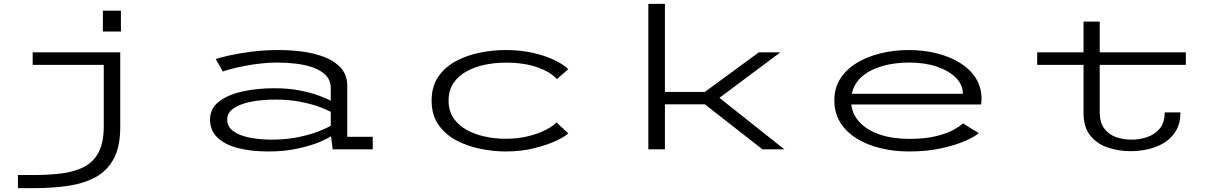

<svg xmlns="http://www.w3.org/2000/svg" viewBox="-20 -770 6349 990"><path d="M510.5 -715H603.5V-607.5H510.5ZM72.5 200V132.5H151.5Q232.5 132.5 299.2 124Q366 115.5 414.5 90Q463 64.5 489 14.5Q515 -35.5 515 -119V-435.5H148.5V-500H600V-114.5Q600 -14.5 567 47.5Q534 109.5 474.5 142.5Q415 175.5 334.5 187.8Q254 200 159 200Z M1362.5 11Q1276 11 1208.2 -6.2Q1140.5 -23.5 1101.8 -60Q1063 -96.5 1063 -154Q1063 -210 1108.2 -245.5Q1153.5 -281 1229 -298Q1304.5 -315 1395 -315Q1468.5 -315 1527.2 -303.2Q1586 -291.5 1626.5 -276.2Q1667 -261 1685.5 -250V-315Q1685.5 -355 1660.8 -381Q1636 -407 1595.2 -421.5Q1554.5 -436 1505.8 -441.8Q1457 -447.5 1408.5 -447.5Q1366 -447.5 1321 -442.2Q1276 -437 1236 -429Q1196 -421 1167.5 -413.2Q1139 -405.5 1129 -401L1092.5 -465.5Q1113.5 -473 1162 -484Q1210.5 -495 1276.8 -503.5Q1343 -512 1418.5 -512Q1479 -512 1541 -503.8Q1603 -495.5 1655 -475Q1707 -454.5 1738.8 -418.5Q1770.5 -382.5 1770.5 -327.5V-64.5H1902V0H1695.5L1687 -67.5Q1670 -55.5 1625.8 -37Q1581.5 -18.5 1514.5 -3.8Q1447.5 11 1362.5 11ZM1380 -50Q1460 -50 1523.8 -64Q1587.5 -78 1629.2 -95.2Q1671 -112.5 1685.5 -121.5V-193Q1668 -203.5 1627.8 -218.5Q1587.5 -233.5 1529.5 -245Q1471.5 -256.5 1401 -256.5Q1330 -256.5 1273.5 -245.2Q1217 -234 1184.2 -211.2Q1151.5 -188.5 1151.5 -155Q1151.5 -116 1184 -93Q1216.5 -70 1268.8 -60Q1321 -50 1380 -50Z M2587 11Q2524 11 2457 -2.5Q2390 -16 2333 -46.2Q2276 -76.5 2240.8 -126.8Q2205.5 -177 2205.5 -251Q2205.5 -325.5 2240.8 -375.8Q2276 -426 2333 -456Q2390 -486 2457 -499Q2524 -512 2587 -512Q2666.5 -512 2731.8 -496.5Q2797 -481 2843 -458.2Q2889 -435.5 2910 -413L2851.5 -362Q2820 -398 2752.2 -422.5Q2684.5 -447 2586.5 -447Q2533 -447 2480.8 -436.2Q2428.5 -425.5 2386 -402.2Q2343.5 -379 2318.2 -341.8Q2293 -304.5 2293 -251Q2293 -198.5 2318.2 -161.2Q2343.5 -124 2385.8 -100.5Q2428 -77 2480.2 -65.8Q2532.5 -54.5 2586 -54.5Q2651.5 -54.5 2705 -68Q2758.5 -81.5 2795.5 -101Q2832.5 -120.5 2849 -139L2910 -82.5Q2895 -66.5 2848.5 -44.5Q2802 -22.5 2734.2 -5.8Q2666.5 11 2587 11Z M3323 0V-750H3408.5V-296H3614.5L3892.5 -500H4003.5L3689.5 -265.5L4024.5 0H3911.5L3614.5 -232H3408.5V0Z M4666 11Q4590 11 4520.8 -5.8Q4451.5 -22.5 4397.8 -55.5Q4344 -88.5 4313 -138Q4282 -187.5 4282 -253Q4282 -317 4313.5 -365.5Q4345 -414 4399.5 -446.5Q4454 -479 4522.8 -495.5Q4591.5 -512 4666 -512Q4740.5 -512 4808 -495.5Q4875.5 -479 4928 -447Q4980.5 -415 5010.8 -368Q5041 -321 5041 -259.5Q5041 -242 5038.5 -231.5H4369.5Q4375.5 -178.5 4413.5 -138.5Q4451.5 -98.5 4516.8 -76.2Q4582 -54 4669 -54Q4750 -54 4806 -67.8Q4862 -81.5 4896 -100.2Q4930 -119 4945.5 -133.5L5027 -83.5Q5006.5 -65.5 4956.8 -43.5Q4907 -21.5 4833.2 -5.2Q4759.5 11 4666 11ZM4668 -447.5Q4593.5 -447.5 4530.2 -429.5Q4467 -411.5 4425.2 -375.8Q4383.5 -340 4372 -286.5H4944.5V-289.5Q4944.5 -333 4909.2 -368.8Q4874 -404.5 4811.8 -426Q4749.5 -447.5 4668 -447.5Z M5567 -187.5V-435.5H5328V-500H5567V-658.5H5650.5V-500H6094.5V-435.5H5650.5V-192Q5650.5 -138.5 5673.8 -107.5Q5697 -76.5 5734.5 -63.2Q5772 -50 5814.5 -50Q5856 -50 5895.2 -63.2Q5934.5 -76.5 5960 -107.2Q5985.5 -138 5985.5 -190.5H6066.5Q6066.5 -134 6043.8 -95.8Q6021 -57.5 5983.5 -34.2Q5946 -11 5900.5 -0.8Q5855 9.5 5810 9.5Q5747.5 9.5 5692 -9.2Q5636.5 -28 5601.8 -71Q5567 -114 5567 -187.5Z"/></svg>

Font: Trispace Expanded Light
Style: Regular
Weight: 300
Width: 7
Designer: Tyler Finck
Foundry: Etcetera Type Company
Version: Version 1.210; ttfautohint (v1.8.3)